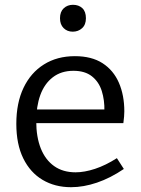

<svg xmlns="http://www.w3.org/2000/svg" viewBox="-20 -771 588 800"><path d="M276 9Q209 9 157.5 -21.5Q106 -52 77 -111Q48 -170 48 -255Q48 -342 78 -405Q108 -468 163 -502.5Q218 -537 292 -537Q362 -537 407.5 -507.5Q453 -478 475.5 -426Q498 -374 498 -307Q498 -296 497 -285Q496 -274 494 -258H109V-315H424L415 -309Q416 -354 404 -392Q392 -430 363 -453Q334 -476 286 -476Q235 -476 200 -449Q165 -422 148 -375Q131 -328 131 -266Q131 -200 150 -152.5Q169 -105 205.5 -79Q242 -53 295 -53Q332 -53 376 -67.5Q420 -82 467 -112L496 -67Q440 -29 384 -10Q328 9 276 9ZM283 -639Q260 -639 245 -654Q230 -669 230 -695Q230 -722 245.5 -736.5Q261 -751 284 -751Q308 -751 323 -737Q338 -723 338 -695Q338 -668 322 -653.5Q306 -639 283 -639Z"/></svg>

Font: Bitter Thin
Style: Regular
Weight: 400
Version: Version 3.021